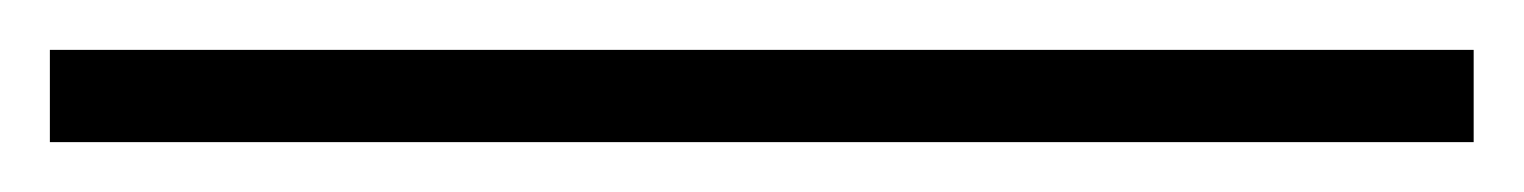

<svg xmlns="http://www.w3.org/2000/svg" viewBox="-21 176 611 77"><path d="M570 196V233H-1V196Z"/></svg>

Font: Yaldevi ExtraLight
Style: Regular
Weight: 200
Designer: Sol Matas, Rajitha Manaperi, Kosala Senevirathne
Foundry: Mooniak
Version: Version 1.100